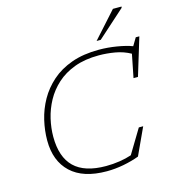

<svg xmlns="http://www.w3.org/2000/svg" viewBox="-133 -1047 1064 1168"><g transform="rotate(-15 399.0 -462.5)"><path d="M600.5 -27.5Q555 -10.5 501.2 -0.2Q447.5 10 395.5 10Q247 10 169.8 -62.5Q92.5 -135 92.5 -264.5Q92.5 -327 107.5 -391.2Q122.5 -455.5 155.2 -513.8Q188 -572 240 -618Q292 -664 366.2 -690.5Q440.5 -717 538.5 -717Q594 -717 651.2 -707.5Q708.5 -698 746.5 -683.5L775.5 -732H798L726 -495.5H698L727 -641.5Q683 -666 631.5 -675Q580 -684 529 -684Q441.5 -684 375.8 -659.5Q310 -635 264 -593.2Q218 -551.5 189.2 -498.8Q160.5 -446 147.2 -388.8Q134 -331.5 134 -277Q134 -149 199.2 -85.5Q264.5 -22 399 -22Q442.5 -22 484.8 -28.5Q527 -35 560.5 -46.5L651.5 -197.5H679ZM539.5 -772 686 -935H740.5L738.5 -927L565.5 -772Z"/></g></svg>

Font: Newsreader Caption ExtraLight
Style: Italic
Weight: 275
Italic angle: -17°
Designer: Hugues Gentile
Foundry: Production Type
Version: Version 1.001